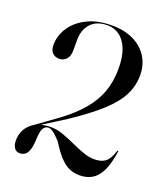

<svg xmlns="http://www.w3.org/2000/svg" viewBox="-132 -805 795 907"><g transform="rotate(20 265.0 -351.0)"><path d="M89.5 -135 85.5 -139.5 187.5 -213Q254 -261.5 295 -309.8Q336 -358 355 -411.2Q374 -464.5 374 -527Q374 -588.5 358 -627.5Q342 -666.5 315.2 -685Q288.5 -703.5 257 -703.5Q201 -703.5 172.2 -671.8Q143.5 -640 143.5 -590V-535Q143.5 -507.5 129.5 -492Q115.5 -476.5 94.5 -476.5Q72 -476.5 59.2 -490Q46.5 -503.5 46.5 -529.5Q46.5 -575.5 73.2 -616.8Q100 -658 151.5 -684Q203 -710 275.5 -710Q340.5 -710 386.2 -687Q432 -664 456.2 -624.2Q480.5 -584.5 480.5 -533Q480.5 -480.5 456.5 -433Q432.5 -385.5 377.8 -335.5Q323 -285.5 231 -224ZM34 -44.5Q34 -95 69.5 -127.5Q105 -160 170 -160Q199 -160 230 -149Q261 -138 292.5 -123.5Q324 -109 354.2 -98Q384.5 -87 411.5 -87Q447 -87 467.2 -102.8Q487.5 -118.5 500.5 -160.5Q501.5 -162.5 502.5 -163.2Q503.5 -164 504 -163.5Q505.5 -163 505.8 -162.2Q506 -161.5 506 -159.5Q496.5 -94.5 478.2 -58.2Q460 -22 433.2 -7Q406.5 8 372.5 8Q343.5 8 319.8 -2.5Q296 -13 272.5 -38Q249 -63 221.5 -107.5Q198 -133 183.8 -143.2Q169.5 -153.5 159 -153.5Q142 -153.5 132.8 -136.8Q123.5 -120 122.5 -75.5Q120.5 -43.5 113.8 -25.5Q107 -7.5 96 -0.5Q85 6.5 70.5 6.5Q53 6.5 43.5 -7.5Q34 -21.5 34 -44.5Z"/></g></svg>

Font: Fraunces 120pt
Style: Regular
Weight: 400
Version: Version 1.000;[b76b70a41]